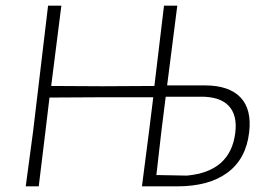

<svg xmlns="http://www.w3.org/2000/svg" viewBox="-20 -659 945 679"><path d="M71 0 97 -194 150 -639H197L161 -355L342 -354L526 -355L560 -639H607L571 -357H704Q790 -357 830.5 -314.5Q871 -272 861 -190Q850 -97 784.5 -48.5Q719 0 607 0H482L507 -194L522 -315H332L155 -314L141 -197L117 0ZM551 -197 533 -40 641 -38Q795 -52 812 -189Q820 -252 788.5 -285Q757 -318 688 -317H566Z"/></svg>

Font: Alegreya Sans SC Light
Style: Italic
Weight: 300
Italic angle: -7°
Designer: Juan Pablo del Peral
Foundry: Huerta Tipografica
Version: Version 2.007